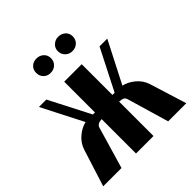

<svg xmlns="http://www.w3.org/2000/svg" viewBox="-187 -804 936 936"><g transform="rotate(-45 281.5 -335.5)"><path d="M154.8 -622.1Q154.8 -643.6 168.9 -657.2Q183.1 -670.9 205.1 -670.9Q227.1 -670.9 241.9 -657.2Q256.8 -643.6 256.8 -622.1Q256.8 -600.1 241.9 -585.9Q227.1 -571.8 205.1 -571.8Q183.1 -571.8 168.9 -585.9Q154.8 -600.1 154.8 -622.1ZM304.2 -622.1Q304.2 -643.1 319.3 -657Q334.5 -670.9 355 -670.9Q377.4 -670.9 392.3 -657.2Q407.2 -643.6 407.2 -622.1Q407.2 -600.1 392.3 -585.9Q377.4 -571.8 355 -571.8Q334.5 -571.8 319.3 -585.9Q304.2 -600.1 304.2 -622.1ZM442.9 0 379.9 -214.8Q376 -227.5 367.9 -231.7Q359.9 -235.8 345.2 -236.8H341.8V0H221.2V-236.8H217.8Q189.5 -234.4 184.1 -214.8L121.1 0H-4.9L55.2 -189.9Q66.9 -227.1 96.7 -251.7Q126.5 -276.4 155.8 -282.2L46.9 -495.1H98.1L207 -283.2H221.2V-495.1H341.8V-283.2H356.9L464.8 -495.1H518.1L408.2 -280.8Q438 -274.9 467.5 -251Q497.1 -227.1 508.8 -189.9L567.9 0Z"/></g></svg>

Font: Moniqa Black Paragraph
Style: Regular
Weight: 900
Designer: Rajesh Rajput
Foundry: Rajesh Rajput
Version: Version 1.000